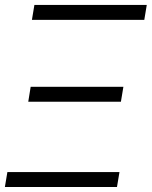

<svg xmlns="http://www.w3.org/2000/svg" viewBox="-38 -747 607 767"><path d="M89.5 -667.6 99.4 -727.3H548.3L538.4 -667.6ZM-18.5 0 -8.5 -59.7H439.3L429.3 0ZM74.9 -340.6 84.5 -400.2H454.9L445 -340.6Z"/></svg>

Font: Inter P Light
Style: Italic
Weight: 300
Italic angle: 9.39999°
Designer: Rasmus Andersson
Foundry: rsms
Version: Version 3.018;git-588b23468